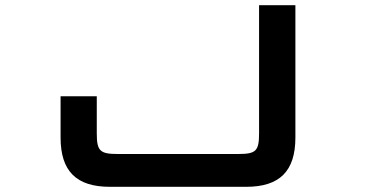

<svg xmlns="http://www.w3.org/2000/svg" viewBox="-20 -720 1445 740"><path d="M978.5 -700V-206.5C978.5 -138.5 967 -126.5 899 -126.5H433C365 -126.5 353 -138.5 353 -206.5V-349H213.5V-190C213.5 -60.5 274 0 403.5 0H929C1058 0 1118.5 -60.5 1118.5 -190V-700Z"/></svg>

Font: Melete Medium
Style: Regular
Weight: 500
Width: 6
Designer: Sora Sagano
Foundry: DOT COLON
Version: Version 0.200;FEAKit 1.0